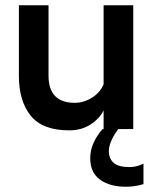

<svg xmlns="http://www.w3.org/2000/svg" viewBox="-20 -492 575 732"><path d="M488 -472V0H375V-71Q359 -39 324.5 -17Q290 5 244 5Q142 5 97 -51Q52 -107 52 -203V-472H165V-204Q165 -100 265 -100Q299 -100 330.5 -119.5Q362 -139 375 -171V-472ZM460 220Q399 220 361.5 193Q324 166 324 111Q324 54 371 0H431Q413 24 404 45.5Q395 67 395 83Q395 113 413.5 129Q432 145 474 145Q500 145 527 132V210Q510 215 493.5 217.5Q477 220 460 220Z"/></svg>

Font: Lil Grotesk Bold
Style: Regular
Weight: 700
Designer: Bastien Sozeau
Foundry: NBR — Bastien Sozeau
Version: Version 4.002; ttfautohint (v1.8.4.7-5d5b)